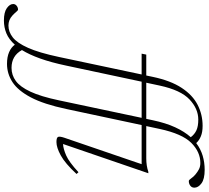

<svg xmlns="http://www.w3.org/2000/svg" viewBox="-245 -689 1014 932"><g transform="rotate(90 262.0 -223.0)"><path d="M56.5 -403.5 61 -426H162.5L169 -457Q187.5 -545 222.8 -598.2Q258 -651.5 305.2 -675.5Q352.5 -699.5 407 -699.5Q437 -699.5 457.2 -691.2Q477.5 -683 490.5 -668.5Q519 -690 551.8 -699.8Q584.5 -709.5 620.5 -709.5Q665 -709.5 686 -694Q707 -678.5 707 -659.5Q707 -647 697.5 -639.8Q688 -632.5 675 -632.5Q669.5 -632.5 662 -643.8Q654.5 -655 642.5 -665Q630.5 -675 617.5 -681.8Q604.5 -688.5 587 -688.5Q533.5 -688.5 489.5 -644.5Q445.5 -600.5 422 -491.5L408 -426H564.5Q601 -426 630 -436H637L495 -22Q518 -23 550.5 -37.2Q583 -51.5 632 -97L640.5 -87.5Q589 -32 550.5 -11Q512 10 485.5 10Q463 10 460.2 1.2Q457.5 -7.5 465 -29.5L593 -403.5H403L325 -37.5Q302 71 269 133.8Q236 196.5 195 223.2Q154 250 106 250Q72.5 250 49 239.8Q25.5 229.5 13 212Q-13 241 -42.2 253Q-71.5 265 -104.5 265Q-144.5 265 -164.5 250.8Q-184.5 236.5 -184.5 220Q-184.5 210 -176 203.2Q-167.5 196.5 -157.5 196.5Q-153.5 196.5 -147.5 204Q-141.5 211.5 -129.5 223Q-117.5 234 -105.5 238.5Q-93.5 243 -80 243Q-49.5 243 -22.5 222Q4.5 201 28.2 147.8Q52 94.5 72.5 -2L157.5 -403.5ZM379.5 -457Q393 -521 414 -566.5Q435 -612 462 -642Q448 -660.5 428.5 -669.5Q409 -678.5 376.5 -678.5Q324 -678.5 278.8 -636Q233.5 -593.5 211.5 -491.5L197.5 -426H373ZM114.5 -37.5Q99 36 80 89Q61 142 39 177.5Q66.5 228 125.5 228Q160.5 228 189 207.2Q217.5 186.5 241 136.2Q264.5 86 283 -2L368 -403.5H192.5Z"/></g></svg>

Font: Newsreader Text ExtraLight
Style: Italic
Weight: 275
Italic angle: -17°
Designer: Hugues Gentile
Foundry: Production Type
Version: Version 1.001